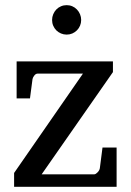

<svg xmlns="http://www.w3.org/2000/svg" viewBox="-20 -718 502 738"><path d="M34.2 0V-53.2L298.8 -435.1H125Q117.7 -435.1 112.1 -428Q106.4 -420.9 105 -414.1L95.2 -339.8H43.9V-481.9H414.1V-440.9L140.1 -47.9H341.8Q345.2 -47.9 348.9 -50.3Q352.5 -52.7 355.7 -56.2Q358.9 -59.6 361.1 -63.7Q363.3 -67.9 363.8 -71.8L374 -150.9H428.2V0ZM292 -641.1Q292 -629.4 287.6 -619.1Q283.2 -608.9 275.6 -601.3Q268.1 -593.8 258.1 -589.4Q248 -585 236.3 -585Q224.6 -585 214.4 -589.4Q204.1 -593.8 196.5 -601.3Q189 -608.9 184.6 -619.1Q180.2 -629.4 180.2 -641.1Q180.2 -652.8 184.6 -663.3Q189 -673.8 196.5 -681.6Q204.1 -689.5 214.4 -693.8Q224.6 -698.2 236.3 -698.2Q248 -698.2 258.1 -693.8Q268.1 -689.5 275.6 -681.6Q283.2 -673.8 287.6 -663.3Q292 -652.8 292 -641.1Z"/></svg>

Font: Charis SIL Phon
Style: Regular
Weight: 400
Foundry: SIL International
Version: Version 5.000